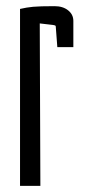

<svg xmlns="http://www.w3.org/2000/svg" viewBox="-20 -603 275 623"><path d="M45 -574Q66 -579 87.5 -581Q109 -583 157 -583Q184 -583 201 -569.5Q218 -556 218 -535V-450H166L161 -516Q161 -519 159.5 -520Q158 -521 152 -522L109 -527L111 0H45Z"/></svg>

Font: Bahianita
Style: Regular
Weight: 400
Designer: Pablo Cosgaya & Dani Raskovsky
Foundry: Pablo Cosgaya & Dani Raskovsky
Version: Version 1.008